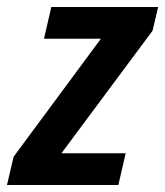

<svg xmlns="http://www.w3.org/2000/svg" viewBox="-46 -530 473 550"><path d="M-26 0 -7 -81 243 -419H80L101 -510H407L391 -442L130 -91H314L293 0Z"/></svg>

Font: Instrument Sans Condensed SemiBold Italic
Style: Regular
Weight: 600
Width: 3
Italic angle: -13°
Designer: Rodrigo Fuenzalida
Foundry: fragTYPE
Version: Version 1.000; ttfautohint (v1.8.4.7-5d5b);gftools[0.9.28]